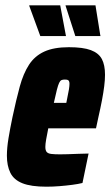

<svg xmlns="http://www.w3.org/2000/svg" viewBox="-20 -696 416 724"><path d="M155 8Q97 8 64.5 -5Q32 -18 19 -44.5Q6 -71 6 -109Q6 -138 12 -174.5Q18 -211 27 -254Q41 -320 54.5 -369.5Q68 -419 89.5 -452Q111 -485 147 -501.5Q183 -518 240 -518Q293 -518 322.5 -507Q352 -496 364 -473.5Q376 -451 376 -414Q376 -395 373 -371Q370 -347 364.5 -318Q359 -289 351 -254L342 -212H162Q157 -187 154 -170Q151 -153 151 -142Q151 -129 156 -123Q161 -117 173.5 -115.5Q186 -114 206 -114Q216 -114 235 -114.5Q254 -115 276 -116Q298 -117 314 -117L291 -6Q275 -2 252 1Q229 4 204 6Q179 8 155 8ZM183 -308H230L233 -323Q238 -346 240 -359Q242 -372 242 -380Q242 -387 240 -390.5Q238 -394 234 -395Q230 -396 224 -396Q217 -396 212 -394Q207 -392 203 -383.5Q199 -375 194.5 -357.5Q190 -340 183 -308ZM132 -560 91 -672 90 -676H207L228 -564L229 -560ZM264 -560 228 -672 227 -676H340L358 -564L359 -560Z"/></svg>

Font: Saira Condensed Black
Style: Italic
Weight: 900
Width: 3
Italic angle: -12°
Designer: Hector Gatti with collaboration of the Omnibus-Type team
Foundry: Omnibus-Type
Version: Version 1.101